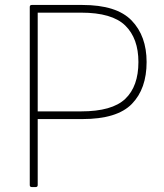

<svg xmlns="http://www.w3.org/2000/svg" viewBox="-20 -754 661 774"><path d="M108 0Q100 0 100 -8V-726Q100 -734 108 -734H312Q450 -734 510.5 -671.5Q571 -609 571 -504Q571 -396 511.5 -335Q452 -274 312 -274H132V-8Q132 0 124 0ZM307 -703H132V-305H307Q432 -305 485 -355.5Q538 -406 538 -504Q538 -599 485 -651Q432 -703 307 -703Z"/></svg>

Font: LINE Seed Sans Thin
Style: Regular
Weight: 250
Designer: LINE VX Design & Dalton Maag Ltd & Sandoll Inc
Foundry: Dalton Maag Ltd
Version: Version 1.003